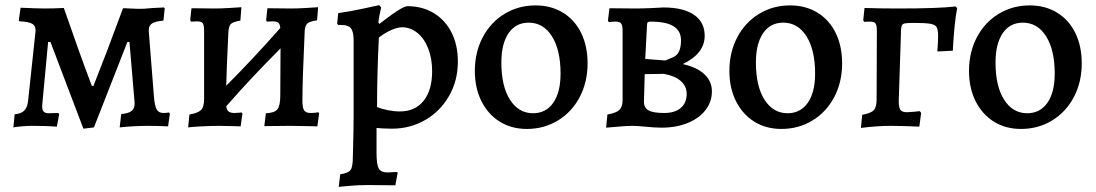

<svg xmlns="http://www.w3.org/2000/svg" viewBox="-20 -489 4257 746"><path d="M176 -326H167L144 -81Q143 -63 149 -56Q155 -49 169 -49L206 -50L210 -46L201 3Q162 0 106 0Q89 0 69 1.5Q49 3 32 6L37 -45Q62 -47 74 -59Q86 -71 89 -96L118 -367Q120 -387 106 -396Q92 -405 56 -406L53 -410L60 -459Q128 -456 154 -456Q186 -456 228 -458Q288 -284 337 -155H343Q389 -270 458 -457Q473 -457 483 -456Q521 -454 539 -455Q565 -458 617 -460L620 -457L615 -409Q582 -406 569.5 -397Q557 -388 558 -368L578 -115Q581 -77 589 -63.5Q597 -50 615 -50Q625 -50 637 -52L640 -47L633 2Q593 0 556 0Q532 0 501.5 1.5Q471 3 445 6L451 -46Q479 -48 491.5 -58Q504 -68 503 -90L483 -326H475L345 6L304 11Z M1220 -48 1213 2Q1203 2 1172.5 1Q1142 0 1106 0L1007 1L1013 -49Q1046 -50 1057.5 -64Q1069 -78 1069 -117L1070 -301Q954 -185 859 -76Q861 -61 868.5 -55.5Q876 -50 891 -50Q901 -50 908.5 -51Q916 -52 919 -52L922 -48L915 2Q906 2 881 1Q856 0 832 0Q801 0 762.5 2Q724 4 711 6L716 -44Q750 -50 761.5 -62Q773 -74 773 -104V-368Q773 -391 768 -398.5Q763 -406 746 -406L722 -405L719 -411L724 -457L814 -456Q836 -456 871.5 -458Q907 -460 918 -461L914 -409Q885 -404 876.5 -395.5Q868 -387 867 -357Q860 -212 859 -156Q963 -260 1069 -380Q1068 -395 1061.5 -400.5Q1055 -406 1040 -406L1017 -405L1014 -411L1019 -457L1110 -456Q1133 -456 1169 -458Q1205 -460 1216 -461L1212 -410Q1184 -406 1175 -398.5Q1166 -391 1164 -371Q1155 -178 1155 -98Q1155 -71 1161.5 -60.5Q1168 -50 1187 -50Q1198 -50 1206 -51Q1214 -52 1217 -53Z M1302 188Q1333 184 1342 171.5Q1351 159 1351 120Q1354 15 1354 -41V-332Q1354 -366 1343.5 -379Q1333 -392 1306 -392H1294L1290 -397L1294 -438Q1343 -445 1391 -455.5Q1439 -466 1453 -469L1461 -460Q1460 -455 1456 -437Q1452 -419 1450 -402L1454 -396Q1542 -465 1563 -465Q1621 -465 1665.5 -438Q1710 -411 1734.5 -362.5Q1759 -314 1759 -250Q1759 -176 1725 -116.5Q1691 -57 1632.5 -23Q1574 11 1502 11Q1484 11 1466.5 10Q1449 9 1443 8V106Q1443 150 1451.5 165.5Q1460 181 1486 181Q1496 181 1506 180Q1516 179 1523 179L1525 183L1516 231L1409 230Q1373 230 1339.5 233Q1306 236 1296 237ZM1659 -212Q1659 -261 1644 -300Q1629 -339 1602 -361Q1575 -383 1542 -383Q1524 -383 1499.5 -372Q1475 -361 1452 -343Q1445 -201 1445 -73Q1462 -66 1486.5 -61Q1511 -56 1534 -56Q1593 -56 1626 -97.5Q1659 -139 1659 -212Z M1825 -213Q1825 -286 1855.5 -344Q1886 -402 1940 -435Q1994 -468 2061 -468Q2121 -468 2167 -440Q2213 -412 2238 -361Q2263 -310 2263 -243Q2263 -170 2232.5 -112Q2202 -54 2148 -21Q2094 12 2027 12Q1967 12 1921.5 -16.5Q1876 -45 1850.5 -96Q1825 -147 1825 -213ZM2158 -203Q2158 -295 2124.5 -348Q2091 -401 2034 -401Q1984 -401 1956 -360Q1928 -319 1928 -246Q1928 -154 1961.5 -101.5Q1995 -49 2051 -49Q2101 -49 2129.5 -89.5Q2158 -130 2158 -203Z M2335 7 2340 -44Q2374 -50 2386.5 -62Q2399 -74 2399 -101V-369Q2399 -390 2393.5 -397.5Q2388 -405 2373 -405Q2362 -405 2355 -404Q2348 -403 2346 -403L2342 -408L2348 -457L2448 -456Q2476 -456 2508.5 -457.5Q2541 -459 2558 -460Q2635 -460 2676.5 -431.5Q2718 -403 2718 -350Q2718 -281 2633 -240Q2687 -228 2716.5 -201Q2746 -174 2746 -134Q2746 -93 2721 -61Q2696 -29 2651.5 -11Q2607 7 2551 7Q2535 7 2521 6Q2507 5 2497 4Q2455 0 2439 0Q2412 0 2377 3.5Q2342 7 2335 7ZM2565 -254Q2566 -254 2596 -267Q2626 -280 2626 -332Q2626 -369 2597 -387Q2568 -405 2508 -405Q2500 -405 2497 -402.5Q2494 -400 2494 -392L2487 -260ZM2482 -93Q2482 -70 2500 -60Q2518 -50 2561 -50Q2602 -50 2625 -69.5Q2648 -89 2648 -124Q2648 -154 2625.5 -174Q2603 -194 2560 -202L2485 -201Z M2814 -213Q2814 -286 2844.5 -344Q2875 -402 2929 -435Q2983 -468 3050 -468Q3110 -468 3156 -440Q3202 -412 3227 -361Q3252 -310 3252 -243Q3252 -170 3221.5 -112Q3191 -54 3137 -21Q3083 12 3016 12Q2956 12 2910.5 -16.5Q2865 -45 2839.5 -96Q2814 -147 2814 -213ZM3147 -203Q3147 -295 3113.5 -348Q3080 -401 3023 -401Q2973 -401 2945 -360Q2917 -319 2917 -246Q2917 -154 2950.5 -101.5Q2984 -49 3040 -49Q3090 -49 3118.5 -89.5Q3147 -130 3147 -203Z M3330 -43Q3364 -49 3375 -61Q3386 -73 3386 -102L3387 -367Q3387 -390 3382 -397.5Q3377 -405 3361 -405Q3347 -405 3338 -404L3334 -410L3339 -458Q3405 -456 3469 -456Q3629 -456 3693 -464L3699 -457Q3688 -403 3682 -292L3622 -289Q3625 -328 3625 -349Q3625 -373 3619.5 -383Q3614 -393 3595.5 -396.5Q3577 -400 3532 -400Q3508 -400 3498 -398.5Q3488 -397 3485 -392Q3482 -387 3481 -375L3472 -97Q3472 -71 3478.5 -62Q3485 -53 3504 -53L3534 -55Q3548 -57 3554 -57L3559 -50L3552 3Q3481 0 3440 0Q3389 0 3325 8Z M3745 -213Q3745 -286 3775.5 -344Q3806 -402 3860 -435Q3914 -468 3981 -468Q4041 -468 4087 -440Q4133 -412 4158 -361Q4183 -310 4183 -243Q4183 -170 4152.5 -112Q4122 -54 4068 -21Q4014 12 3947 12Q3887 12 3841.5 -16.5Q3796 -45 3770.5 -96Q3745 -147 3745 -213ZM4078 -203Q4078 -295 4044.5 -348Q4011 -401 3954 -401Q3904 -401 3876 -360Q3848 -319 3848 -246Q3848 -154 3881.5 -101.5Q3915 -49 3971 -49Q4021 -49 4049.5 -89.5Q4078 -130 4078 -203Z"/></svg>

Font: Alegreya Medium
Style: Regular
Weight: 500
Designer: Juan Pablo del Peral
Foundry: Huerta Tipografica
Version: Version 2.007; ttfautohint (v1.6)